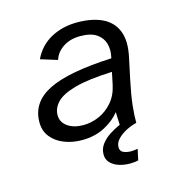

<svg xmlns="http://www.w3.org/2000/svg" viewBox="-101 -602 835 867"><g transform="rotate(-15 316.0 -168.0)"><path d="M401.7 170.3Q374.6 170.3 350.4 162.5Q326.2 154.7 311.4 138.8Q296.6 122.9 296.6 100.5Q296.6 73.6 312.1 52.8Q327.6 32 351.8 16.1Q376.1 0.2 401.9 -11L399.4 -70.7Q372.4 -36.1 326.4 -12.1Q280.4 12 220.2 12Q176.5 12 138.8 -2.6Q101 -17.1 77.8 -45.6Q54.5 -74 54.5 -115.3Q54.5 -208.5 147 -255Q239.4 -301.5 442.9 -310.7L443.9 -315.4Q451.6 -349.3 443.4 -378.4Q435.2 -407.4 408.4 -425.7Q381.7 -443.9 332.6 -443.9Q285.8 -443.9 252.7 -422.1Q219.6 -400.3 208.8 -365.7L130.3 -390.1Q157.9 -448.4 212.2 -477.9Q266.5 -507.4 334.8 -507.4Q405.2 -507.4 452.5 -484.7Q499.7 -462 518.5 -414.7Q537.4 -367.3 520.8 -292L499.5 -191.5Q485.7 -126.3 480.7 -79.1Q475.8 -31.9 476.4 0Q450.8 6.2 426.6 18.8Q402.3 31.5 386.3 48.6Q370.4 65.6 370.4 85.7Q370.4 105 386.4 111.5Q402.4 118 421.1 118Q428.7 118 437.5 116.8Q446.2 115.7 452.1 114.7L440.8 166.3Q431.1 168.3 421.2 169.3Q411.2 170.3 401.7 170.3ZM243.7 -51.9Q281.9 -51.9 317.9 -67.8Q353.8 -83.7 380.9 -115.1Q407.9 -146.5 417.8 -193.3L429.8 -250.9Q319.2 -246.4 256.3 -229.2Q193.5 -212 167.7 -184.9Q142 -157.8 142 -125.5Q142 -92 170.5 -72Q199.1 -51.9 243.7 -51.9Z"/></g></svg>

Font: Atkinson Hyperlegible Mono ExtraLight
Style: Italic
Weight: 200
Italic angle: -12°
Monospace: yes
Designer: Elliott Scott, Megan Eiswerth, Linus Boman, Theodore Petrosky, Letters from Sweden
Foundry: Applied Design Works, Letters from Sweden
Version: Version 2.001